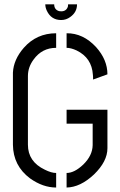

<svg xmlns="http://www.w3.org/2000/svg" viewBox="-20 -838 541 863"><path d="M183.6 -818.4H223.6Q223.6 -794.9 245.1 -788.1Q251 -787.1 254.9 -787.1Q278.3 -787.1 285.2 -808.6Q286.1 -814.5 286.1 -818.4H326.2Q326.2 -783.2 295.9 -761.7Q277.3 -748 254.9 -748Q210 -748 190.4 -790Q183.6 -804.7 183.6 -818.4ZM38.1 -187.5V-511.7Q41 -570.3 86.9 -623Q144.5 -688.5 232.4 -688.5V-623Q168.9 -623 130.9 -570.3Q105.5 -536.1 105.5 -496.1V-187.5Q105.5 -111.3 181.6 -75.2Q210.9 -60.5 232.4 -60.5V4.9Q172.9 4.9 115.2 -36.1Q39.1 -92.8 38.1 -187.5ZM279.3 4.9V-60.5Q314.5 -60.5 354.5 -98.6Q395.5 -138.7 396.5 -185.5V-282.2H279.3V-344.7H462.9V-171.9Q462.9 -112.3 402.3 -53.7Q340.8 3.9 279.3 4.9ZM279.3 -623V-688.5Q353.5 -689.5 412.1 -626Q462.9 -569.3 462.9 -503.9L398.4 -480.5Q398.4 -497.1 397.5 -502Q392.6 -578.1 324.2 -611.3Q298.8 -623 279.3 -623Z"/></svg>

Font: Post No Bills Colombo
Style: Medium
Weight: 600
Designer: Kosala Senevirathne, Siva Puranthara, Lasantha Premarathna, Tharique Azeez
Foundry: Mooniak
Version: Version 1.220 ; ttfautohint (v1.5)